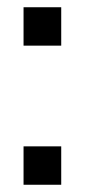

<svg xmlns="http://www.w3.org/2000/svg" viewBox="-20 -510 234 530"><path d="M45 -384V-490H149V-384ZM45 0V-106H149V0Z"/></svg>

Font: Cabin
Style: Regular
Weight: 400
Width: 4
Designer: Pablo Impallari
Foundry: Pablo Impallari. http://www.impallari.com Igino Marini. http://www.ikern.com
Version: Version 3.001